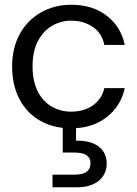

<svg xmlns="http://www.w3.org/2000/svg" viewBox="-20 -528 576 808"><path d="M280 12Q204 12 148 -20.5Q92 -53 61.5 -111.5Q31 -170 31 -248Q31 -326 63 -384.5Q95 -443 152 -475.5Q209 -508 280 -508Q369 -508 429 -462Q489 -416 505 -339H419Q409 -389 370 -415Q331 -441 279 -441Q237 -441 200 -420Q163 -399 140 -356Q117 -313 117 -248Q117 -201 129.5 -165.5Q142 -130 164.5 -106Q187 -82 216.5 -70Q246 -58 279 -58Q314 -58 343 -69.5Q372 -81 392 -103.5Q412 -126 419 -157H505Q489 -82 429 -35Q369 12 280 12ZM201 260V207H293Q328 207 344.5 195Q361 183 361 159Q361 137 344.5 125.5Q328 114 293 114H244V-6H300V64Q338 63 367 73.5Q396 84 412.5 106Q429 128 429 160Q429 191 413.5 213.5Q398 236 370.5 248Q343 260 308 260Z"/></svg>

Font: DM Sans 9pt 36pt
Style: Regular
Weight: 400
Version: Version 4.004;gftools[0.9.30]